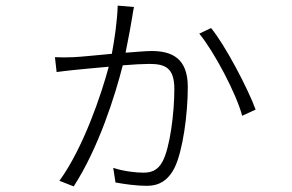

<svg xmlns="http://www.w3.org/2000/svg" viewBox="-20 -628 1040 685"><path d="M400 -608C398 -551 389 -490 379 -436C323 -431 268 -425 241 -424C218 -423 198 -423 176 -424L182 -371C198 -373 221 -376 241 -378C266 -380 317 -386 368 -390C341 -289 277 -100 192 17L243 37C332 -101 390 -285 418 -395C456 -398 491 -400 512 -400C570 -400 602 -386 602 -310C602 -223 586 -100 560 -52C542 -18 517 -12 491 -12C464 -12 421 -17 384 -29L392 23C424 29 468 35 504 35C545 35 579 18 603 -30C632 -89 650 -219 650 -318C650 -421 592 -446 521 -446C502 -446 467 -443 428 -440C438 -490 449 -548 452 -569C453 -579 455 -587 458 -603ZM691 -508C745 -442 823 -294 844 -215L892 -237C865 -311 784 -466 733 -528Z"/></svg>

Font: Noto Sans T Chinese Light
Style: Regular
Weight: 300
Designer: Ryoko NISHIZUKA (kana & ideographs); Paul D. Hunt (Latin, Greek & Cyrillic); Wenlong ZHANG (bopomofo); Sandoll Communica
Foundry: Adobe Systems Incorporated
Version: Version 1.000;PS 1;hotconv 1.0.78;makeotf.lib2.5.61930